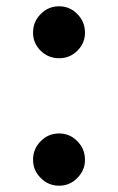

<svg xmlns="http://www.w3.org/2000/svg" viewBox="-20 -574 375 610"><path d="M109 -413Q85 -437 85 -470Q85 -505 109 -529Q133 -554 168 -554Q202 -554 226 -529Q250 -505 250 -470Q250 -437 226 -413Q202 -389 168 -389Q133 -389 109 -413ZM109 -9Q85 -33 85 -66Q85 -101 109 -125Q133 -150 168 -150Q202 -150 226 -125Q250 -101 250 -66Q250 -33 226 -9Q202 16 168 16Q133 16 109 -9Z"/></svg>

Font: `n[OS CN
Style: <[WOS[P|ûg*[NI>           
Weight: 700
Designer: Ryoko NISHIZUKA ¬âXZm¬º[P (kana & ideographs); Frank Grie√ühammer (Latin, Greek & Cyrillic); Wenlong ZHANG _ e¬á¬ü¬ô (b
Foundry: Adobe Systems Incorporated
Version: Version 1.00 April 7, 2017, initial release